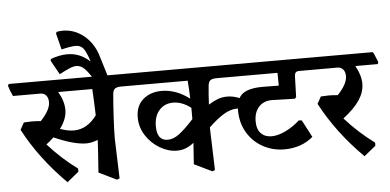

<svg xmlns="http://www.w3.org/2000/svg" viewBox="-81 -995 2371 1167"><g transform="rotate(-5 1104.5 -411.5)"><path d="M715 -508H663Q636 -508 624 -499Q612 -490 610 -464Q605 -408 600.5 -327.5Q596 -247 596 -195L604 47L588 54L479 1Q489 -134 492 -197Q452 -182 422 -182Q347 -182 225 -236Q202 -214 179 -197Q262 -104 358 -34V-15L287 43Q127 -116 30 -299L54 -342Q88 -344 102 -344Q130 -344 157 -341Q217 -404 217 -452Q217 -478 204 -493Q191 -508 169 -508H2Q-16 -547 -23 -573L-17 -583H690L696 -576L718 -520ZM486 -508H278Q312 -450 312 -397Q312 -340 269 -284Q315 -267 353 -267Q434 -267 493 -347Q491 -418 486 -508Z M545 -714 600 -534H522Q478 -605 454 -630.5Q430 -656 402 -656Q384 -656 360 -646Q336 -636 297 -615L249 -701L251 -712Q306 -732 352 -732Q392 -732 426 -718Q460 -704 491 -675Q477 -718 466 -739Q455 -760 441.5 -769Q428 -778 407 -778Q377 -778 321 -764L296 -863L300 -873Q317 -877 338 -877Q407 -877 463.5 -832.5Q520 -788 545 -714Z M1448 -332 1430 -290Q1386 -313 1351 -313Q1313 -313 1271 -288Q1229 -263 1178 -214V-195L1186 47L1170 54L1061 1L1070 -129Q1022 -90 968 -90Q915 -90 863.5 -120Q812 -150 779 -201Q746 -252 746 -312Q746 -382 790.5 -421Q835 -460 905 -460Q992 -460 1074 -398Q1073 -443 1068 -508H698Q680 -542 673 -573L679 -583H1298L1304 -576L1326 -520L1322 -508H1245Q1218 -508 1206 -499Q1194 -490 1192 -464Q1187 -415 1184 -352Q1214 -371 1241 -381Q1268 -391 1299 -391Q1334 -391 1369.5 -376.5Q1405 -362 1448 -332ZM1076 -273V-297V-342Q1022 -383 968 -383Q916 -383 883.5 -347Q851 -311 851 -248Q851 -206 867 -183.5Q883 -161 916 -161Q952 -161 988.5 -189Q1025 -217 1076 -273Z M1458 -226Q1458 -177 1482.5 -152Q1507 -127 1547 -127Q1585 -127 1631.5 -149Q1678 -171 1720 -209L1738 -207L1793 -102Q1759 -72 1714 -56.5Q1669 -41 1619 -41Q1547 -41 1487 -74Q1427 -107 1392 -166.5Q1357 -226 1357 -302Q1357 -372 1396 -402Q1435 -432 1523 -431L1617 -430L1616 -508H1306Q1288 -542 1281 -573L1287 -583H1806L1811 -576L1834 -520L1830 -508H1749Q1734 -508 1727.5 -501.5Q1721 -495 1720 -480L1716 -352L1708 -342L1567 -346Q1517 -346 1487.5 -313.5Q1458 -281 1458 -226Z M2091 -508Q2124 -450 2124 -397Q2124 -347 2092 -298.5Q2060 -250 1991 -197Q2074 -104 2170 -34V-15L2099 43Q1939 -116 1842 -299L1866 -342Q1900 -344 1914 -344Q1942 -344 1969 -341Q2029 -404 2029 -452Q2029 -478 2016 -493Q2003 -508 1981 -508H1814Q1796 -547 1789 -573L1795 -583H2203L2209 -576L2232 -520L2228 -508Z"/></g></svg>

Font: Sahitya
Style: Bold
Weight: 700
Designer: Juan Pablo del Peral
Foundry: Juan Pablo del Peral (http://www.huertatipografica.com)
Version: Version 1.001;PS 001.000;hotconv 1.0.70;makeotf.lib2.5.58329